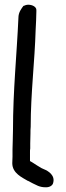

<svg xmlns="http://www.w3.org/2000/svg" viewBox="-20 -739 278 813"><path d="M32 -48C32 -5 75 13 98 27H99C113 35 126 41 141 48C151 52 161 54 172 54C188 55 200 48 204 39C217 3 182 -16 167 -22L156 -27C144 -34 131 -42 119 -50C115 -53 110 -55 107 -57V-95C107 -102 107 -105 108 -110V-132C108 -145 109 -158 109 -174C109 -184 109 -194 110 -202V-203C110 -345 127 -476 131 -614C132 -640 134 -663 134 -690V-697C134 -710 117 -719 100 -719C93 -719 86 -717 80 -714V-715C71 -703 58 -687 58 -664C51 -507 35 -354 35 -190C35 -173 34 -160 34 -144C34 -133 33 -120 33 -107V-76C33 -67 32 -58 32 -48Z"/></svg>

Font: Scribbler
Style: ExBd
Weight: 800
Designer: Mew Too
Foundry: Cannot Into Space Fonts
Version: Version 1.001